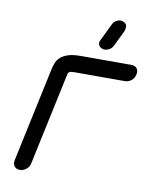

<svg xmlns="http://www.w3.org/2000/svg" viewBox="-84 -802 676 863"><g transform="rotate(10 254.5 -370.0)"><path d="M231 -475Q214 -475 208.5 -471Q203 -467 202 -460L112 -38Q109 -22 95.5 -11Q82 0 66 0Q50 0 41.5 -11Q33 -22 36 -38L126 -460Q130 -480 136 -497Q142 -514 155.5 -526Q169 -538 190.5 -545Q212 -552 248 -552H479Q496 -552 504 -541Q512 -530 508 -513Q505 -497 492 -486Q479 -475 462 -475ZM359 -714Q365 -727 375.5 -733.5Q386 -740 397 -740Q406 -740 417 -732.5Q428 -725 424 -707Q424 -704 423 -700L418 -689Q414 -681 407 -666L386 -623Q380 -611 369 -605Q358 -599 347 -599Q334 -599 325 -608Q316 -617 319 -631Q320 -632 320.5 -633Q321 -634 321 -635Z"/></g></svg>

Font: VDS Compensated
Style: Light Italic
Weight: 300
Italic angle: -12°
Designer: artmaker
Foundry: artmaker
Version: Version 1.000 2012 initial release